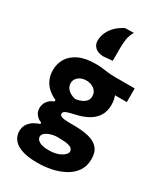

<svg xmlns="http://www.w3.org/2000/svg" viewBox="-241 -897 1032 1198"><g transform="rotate(30 275.0 -297.5)"><path d="M239 204.6Q182.5 204.6 144.3 195.2Q106.1 185.7 83.6 169.3Q61 152.8 51.3 132.1Q41.6 111.5 41.6 89.5Q41.6 56.5 57.7 35.1Q73.7 13.8 95.3 2Q116.8 -9.8 133.3 -14.8V-25Q123.1 -27.6 110.4 -36.5Q97.6 -45.3 88.1 -60.9Q78.5 -76.4 78.5 -99.2Q78.5 -115.7 84.8 -131.1Q91.1 -146.6 104.6 -159.5Q118.1 -172.3 139.9 -181.4V-191.6Q123.9 -198 105.4 -210.1Q86.9 -222.2 70.3 -240.8Q53.8 -259.4 43.3 -285.5Q32.8 -311.7 32.8 -346.3Q32.8 -393 56.1 -430.7Q79.3 -468.3 126.6 -490.3Q173.9 -512.4 246.1 -512.4Q274.1 -512.4 294.9 -509.6Q315.8 -506.8 338.4 -503.9Q361.1 -501.1 394.9 -501.1H532.1V-402.7Q485.5 -402.7 443 -402.7Q400.5 -402.7 356.3 -402.7L395.6 -464.5Q427.6 -443.5 442.9 -411.8Q458.2 -380.2 458.2 -339.3Q458.2 -290.8 436.6 -257.8Q414.9 -224.9 378.2 -205Q341.6 -185.2 296.5 -175.4Q254.8 -166.3 235 -158.8Q215.2 -151.3 215.2 -136.7Q215.2 -126.8 223.6 -121.5Q232.1 -116.1 250 -113.9Q268 -111.7 296.6 -111.7H316.7Q380.2 -111.7 425.6 -100.6Q471 -89.4 495.3 -61.6Q519.5 -33.7 519.5 16.2Q519.5 67.4 494.6 103.5Q469.6 139.5 428.2 161.8Q386.7 184.1 337.3 194.4Q287.9 204.6 239 204.6ZM257.7 101.3Q298.9 101.3 326.1 90.9Q353.3 80.5 366.6 66.8Q379.9 53.1 379.9 42.8Q379.9 30.6 371.6 21.6Q363.3 12.6 340.5 7.7Q317.7 2.8 273.9 2.8H258.4Q237.9 4.1 217.2 10.8Q196.6 17.4 182.8 28.9Q169 40.3 169 55.7Q169 64.5 174.2 72.7Q179.3 81 190 87.4Q200.6 93.9 217.5 97.6Q234.3 101.3 257.7 101.3ZM243.3 -258.3Q256.5 -259.7 271.3 -264.1Q286.1 -268.4 299 -276.2Q311.8 -284 319.8 -296.3Q327.9 -308.5 327.9 -325.5Q327.9 -348.3 316 -363.4Q304.1 -378.4 285.5 -386Q267 -393.5 246.5 -393.5Q226.7 -393.5 209.1 -386Q191.5 -378.4 180.5 -364.1Q169.5 -349.9 169.5 -330Q169.5 -310.6 179.9 -295.8Q190.3 -281.1 207.2 -271.5Q224 -261.9 243.3 -258.3ZM260.4 -575.9Q222.2 -578.1 202.3 -596.5Q182.4 -614.8 182.4 -643.6Q182.4 -675 195.6 -703.8Q208.7 -732.6 233.2 -756.4Q257.7 -780.2 292 -797.2L354.1 -798.8Q336.9 -768.4 332.1 -737.9Q327.3 -707.3 327.3 -669.4Q327.3 -647.7 327.3 -625.8Q327.3 -603.8 327.3 -581.9Z"/></g></svg>

Font: Commissioner Thin
Style: Regular
Weight: 100
Designer: Kostas Bartsokas
Foundry: Kostas Bartsokas
Version: Version 1.001;gftools[0.9.23]